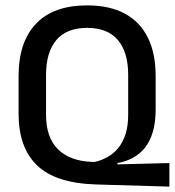

<svg xmlns="http://www.w3.org/2000/svg" viewBox="-20 -672 649 713"><path d="M609 -66.5V21L337 13Q186.5 8.5 117.8 -57.8Q49 -124 49 -249.5V-390Q49 -516 113.8 -584Q178.5 -652 303.5 -652Q387 -652 443.5 -621.5Q500 -591 529 -532.5Q558 -474 558 -390V-265.5Q558 -218 547.8 -183Q537.5 -148 518.8 -124.2Q500 -100.5 474 -86.2Q448 -72 416 -66.5V-61.5ZM319 -71 331 -70.5Q356.5 -76 379.2 -88.8Q402 -101.5 419.2 -122.5Q436.5 -143.5 446.2 -174Q456 -204.5 456 -245.5V-394Q456 -478 417.8 -523.2Q379.5 -568.5 303.5 -568.5Q227.5 -568.5 189.2 -523.2Q151 -478 151 -394V-245.5Q151 -162 194.8 -118.2Q238.5 -74.5 319 -71Z"/></svg>

Font: Anek Kannada Medium Medium
Style: Regular
Weight: 500
Version: Version 1.003